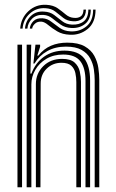

<svg xmlns="http://www.w3.org/2000/svg" viewBox="-20 -788 488 808"><path d="M378.5 0V-450Q378.5 -471.2 375 -495.8Q371.5 -520.2 359.6 -542.1Q347.8 -564 323.4 -577.9Q299 -591.8 257.5 -591.8Q212.5 -591.8 179 -573Q145.5 -554.2 125 -520.5H120.5L129.2 -600H148.8V-591L137 -554H141.2Q164 -582.5 194.4 -595.5Q224.8 -608.5 263 -608.5Q309.5 -608.5 336.6 -592.9Q363.8 -577.2 376.9 -553Q390 -528.8 393.9 -502.1Q397.8 -475.5 397.8 -453V0ZM53.5 0V-600H72.8V0ZM92.2 0V-600H111.5L107.8 -478.2H112.2Q129.2 -524 165.6 -549.6Q202 -575.2 251.8 -575Q309.8 -574.5 334.5 -542.1Q359.2 -509.8 359.2 -449V0H339.8V-446.8Q339.8 -502 318.1 -530.2Q296.5 -558.5 245.8 -558.5Q205.2 -558.5 175.1 -540.5Q145 -522.5 128.5 -493.9Q112 -465.2 112 -433.2V0ZM131 0V-434.5Q131 -478.5 161.9 -509.4Q192.8 -540.2 241.2 -540.2Q277 -540.2 293.9 -524.9Q310.8 -509.5 315.8 -487Q320.8 -464.5 320.8 -443.8V0H301.2V-442.8Q301.2 -462 297.2 -480.6Q293.2 -499.2 279.9 -511.5Q266.5 -523.8 238.8 -523.8Q202.2 -523.8 176.8 -499.4Q151.2 -475 151.2 -436L150.2 0ZM65 -667.5Q68.2 -712.2 99.8 -741.2Q131.2 -770.2 175 -767.8Q204.2 -766.2 222.8 -753.2Q241.2 -740.2 256.6 -727.1Q272 -714 291.5 -712.8Q308.5 -711.2 319.6 -718.9Q330.8 -726.5 331.5 -747.5H341.8Q341 -720.5 325.9 -708.8Q310.8 -697 287.5 -698.5Q262.5 -699.8 246.1 -712.9Q229.8 -726 213.2 -739Q196.8 -752 171.5 -753.5Q133 -756 105.5 -730.9Q78 -705.8 75 -667.5ZM85.2 -667.5Q87.5 -699 109.5 -720.4Q131.5 -741.8 165.2 -739.2Q190.8 -738 208 -724.9Q225.2 -711.8 242 -698.6Q258.8 -685.5 282.5 -684.5Q313 -682.8 332.2 -697.9Q351.5 -713 351.8 -747.5H362Q361.8 -706.2 338.2 -687.4Q314.8 -668.5 280.5 -670.2Q253.5 -671.5 235.1 -684.5Q216.8 -697.5 200.5 -710.6Q184.2 -723.8 163 -725.2Q133.2 -727 115.2 -709.5Q97.2 -692 95.2 -667.5ZM105.5 -667.5Q106.8 -685.2 120.5 -699Q134.2 -712.8 159.2 -711Q179.2 -709.8 196 -696.6Q212.8 -683.5 231.6 -670.4Q250.5 -657.2 277 -656Q315.2 -654 343.5 -676.9Q371.8 -699.8 372 -747.5H382.2Q381.8 -692.8 349 -666.1Q316.2 -639.5 274.2 -641.8Q242.8 -643 220.8 -656.1Q198.8 -669.2 183.2 -682.4Q167.8 -695.5 155.2 -696.8Q138.2 -698.5 127.2 -688.4Q116.2 -678.2 115.5 -667.5Z"/></svg>

Font: Big Shoulders Inline Text SemiBold
Style: Regular
Weight: 600
Designer: Patric King
Foundry: XO Type Co
Version: Version 1.000